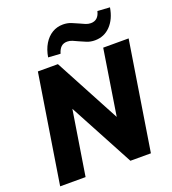

<svg xmlns="http://www.w3.org/2000/svg" viewBox="-162 -1049 1051 1171"><g transform="rotate(-20 363.5 -463.5)"><path d="M26 0 138 -705H268L512 -248H490L562 -705H727L615 0H482L240 -452H263L191 0ZM305 -759 226 -764Q234 -813 255.5 -848.5Q277 -884 308.5 -903Q340 -922 379 -922Q407 -922 431 -912.5Q455 -903 476 -893Q494 -884 510.5 -877.5Q527 -871 543 -871Q568 -871 583.5 -885.5Q599 -900 605 -927L685 -922Q673 -849 632 -806.5Q591 -764 531 -764Q503 -764 479 -773.5Q455 -783 434 -793Q416 -802 400 -808.5Q384 -815 368 -815Q343 -815 328 -801Q313 -787 305 -759Z"/></g></svg>

Font: Nunito Sans 10pt SemiCondensed Black
Style: Italic
Weight: 900
Width: 4
Italic angle: -9°
Designer: Vernon Adams
Foundry: Vernon Adams
Version: Version 3.101;gftools[0.9.27]